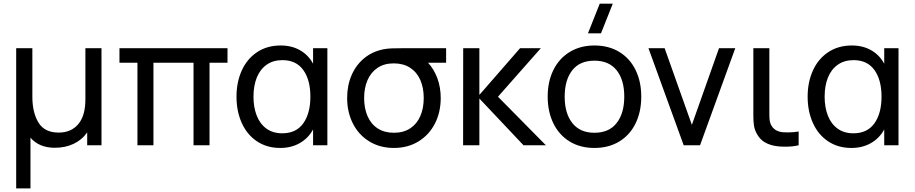

<svg xmlns="http://www.w3.org/2000/svg" viewBox="-20 -808 5088 1068"><path d="M70 240V-540H160V-269.5Q160 -182.5 193.8 -126.5Q227.5 -70.5 306.5 -70.5Q375.5 -70.5 415.2 -117.2Q455 -164 455 -255.5V-540H544.5V0H465V-71.5Q435.5 -29.5 389.2 -7.8Q343 14 285 14Q241.5 14 207.2 -0.2Q173 -14.5 149.5 -42V240Z M833.5 0H744.5V-459H644.5V-540H1245.5V-459H1145.5V0H1056.5V-459H833.5Z M1721.5 -540H1801V0H1721.5V-88Q1695 -39 1647.5 -12Q1600 15 1539 15Q1464.5 15 1409.2 -22Q1354 -59 1324.8 -124Q1295.5 -189 1295.5 -270Q1295.5 -351.5 1325 -416.2Q1354.5 -481 1410.2 -518Q1466 -555 1541.5 -555Q1602.5 -555 1649 -528.5Q1695.5 -502 1721.5 -453.5ZM1706.5 -270.5Q1706.5 -363.5 1667 -418.5Q1627.5 -473.5 1551 -473.5Q1499.5 -473.5 1463.2 -448Q1427 -422.5 1408.5 -376.8Q1390 -331 1390 -270Q1390 -211.5 1407.8 -165.5Q1425.5 -119.5 1461.5 -93Q1497.5 -66.5 1550 -66.5Q1627.5 -66.5 1667 -122Q1706.5 -177.5 1706.5 -270.5Z M2461.5 -540V-459H2361Q2394 -423.5 2412.8 -372.8Q2431.5 -322 2431.5 -263Q2431.5 -183.5 2399 -120.2Q2366.5 -57 2307.2 -21Q2248 15 2171 15Q2094 15 2034.8 -21Q1975.5 -57 1943.2 -120.5Q1911 -184 1911 -263Q1911 -333 1935.8 -390Q1960.5 -447 2006.2 -484.5Q2052 -522 2114 -534Q2134.5 -538 2160.5 -539Q2186.5 -540 2231 -540ZM2337 -263Q2337 -320 2317.8 -363.5Q2298.5 -407 2261 -431.2Q2223.5 -455.5 2170 -455.5Q2116.5 -455.5 2079.5 -430.2Q2042.5 -405 2024 -361.5Q2005.5 -318 2005.5 -263Q2005.5 -205 2024.8 -161.2Q2044 -117.5 2081.2 -93.5Q2118.5 -69.5 2171 -69.5Q2224.5 -69.5 2261.8 -94Q2299 -118.5 2318 -162.2Q2337 -206 2337 -263Z M2646.5 0H2556L2556.5 -540H2646.5V-280L2873 -540H2988.5L2750 -270L3016.5 0H2892L2646.5 -260Z M3388.5 -787.5 3323 -622.5H3250.5L3316 -787.5ZM3026.5 -270.5Q3026.5 -354.5 3058.5 -419Q3090.5 -483.5 3149.5 -519.2Q3208.5 -555 3286.5 -555Q3366 -555 3425 -519Q3484 -483 3515.5 -418.5Q3547 -354 3547 -270.5Q3547 -186 3515.2 -121.2Q3483.5 -56.5 3424.5 -20.8Q3365.5 15 3286.5 15Q3207 15 3148.2 -21.2Q3089.5 -57.5 3058 -122.2Q3026.5 -187 3026.5 -270.5ZM3452.5 -270.5Q3452.5 -364 3410 -417.2Q3367.5 -470.5 3286.5 -470.5Q3204.5 -470.5 3162.8 -416.5Q3121 -362.5 3121 -270.5Q3121 -177 3163.8 -123.2Q3206.5 -69.5 3286.5 -69.5Q3368 -69.5 3410.2 -123.8Q3452.5 -178 3452.5 -270.5Z M3874 0H3783L3587 -540H3677L3828.5 -113.5L3979.5 -540H4070Z M4190 -63.5Q4178 -85 4174.2 -108Q4170.5 -131 4170.5 -165V-204V-540H4259.5V-208V-175Q4259.5 -151.5 4261.5 -137.2Q4263.5 -123 4270.5 -110.5Q4289 -77.5 4333.5 -72.5Q4342.5 -71.5 4361.5 -71.5Q4395.5 -71.5 4422.5 -76.5V0Q4391 8 4347 8Q4316.5 8 4296 4.5Q4261 -1 4234.2 -16.5Q4207.5 -32 4190 -63.5Z M4898.5 -540H4978V0H4898.5V-88Q4872 -39 4824.5 -12Q4777 15 4716 15Q4641.5 15 4586.2 -22Q4531 -59 4501.8 -124Q4472.5 -189 4472.5 -270Q4472.5 -351.5 4502 -416.2Q4531.5 -481 4587.2 -518Q4643 -555 4718.5 -555Q4779.5 -555 4826 -528.5Q4872.5 -502 4898.5 -453.5ZM4883.5 -270.5Q4883.5 -363.5 4844 -418.5Q4804.5 -473.5 4728 -473.5Q4676.5 -473.5 4640.2 -448Q4604 -422.5 4585.5 -376.8Q4567 -331 4567 -270Q4567 -211.5 4584.8 -165.5Q4602.5 -119.5 4638.5 -93Q4674.5 -66.5 4727 -66.5Q4804.5 -66.5 4844 -122Q4883.5 -177.5 4883.5 -270.5Z"/></svg>

Font: CCSD_manrope Medium
Style: Regular
Weight: 500
Designer: Mikhail Sharanda
Foundry: Mikhail Sharanda
Version: Version 4.503